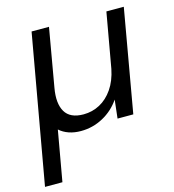

<svg xmlns="http://www.w3.org/2000/svg" viewBox="-121 -586 812 895"><g transform="rotate(-15 285.0 -138.0)"><path d="M-14 220 113 -496H197L148 -215Q135 -142 159 -101Q183 -60 248 -60Q290 -60 326.5 -79.5Q363 -99 389.5 -137.5Q416 -176 427 -231L474 -496H558L471 0H395L405 -89Q373 -42 323 -15Q273 12 216 12Q184 12 158 3Q132 -6 113 -23L70 220Z"/></g></svg>

Font: DM Sans 20pt
Style: Italic
Weight: 400
Italic angle: -10°
Version: Version 4.004;gftools[0.9.30]